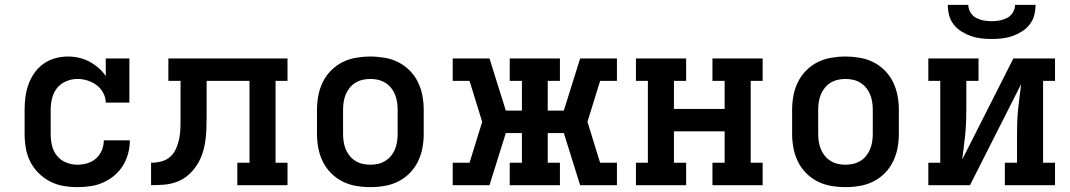

<svg xmlns="http://www.w3.org/2000/svg" viewBox="-20 -760 4390 788"><path d="M298 8Q268 8 239.5 3Q211 -2 185 -15.5Q159 -29 138 -50Q117 -71 104 -97Q91 -123 86 -152Q81 -181 81 -210V-310Q81 -337 84.5 -363Q88 -389 97 -414Q106 -439 121.5 -461Q137 -483 159 -498.5Q181 -514 206.5 -521Q232 -528 259 -528Q282 -528 304 -523Q326 -518 346 -507.5Q366 -497 383.5 -482Q401 -467 414 -448V-520H511V-339H414Q414 -360 403.5 -379Q393 -398 376.5 -410.5Q360 -423 339.5 -429.5Q319 -436 298 -436Q274 -436 251.5 -426.5Q229 -417 214.5 -399Q200 -381 194 -357.5Q188 -334 188 -310V-210Q188 -186 193.5 -162.5Q199 -139 214 -120.5Q229 -102 251.5 -93Q274 -84 298 -84Q318 -84 338.5 -90Q359 -96 374.5 -110Q390 -124 398 -143.5Q406 -163 406 -184H513Q513 -157 506 -130.5Q499 -104 484.5 -80.5Q470 -57 449 -39.5Q428 -22 403.5 -11Q379 0 352 4Q325 8 298 8Z M600 0V-92Q621 -92 642.5 -97.5Q664 -103 679.5 -117.5Q695 -132 703.5 -152Q712 -172 716 -193Q720 -214 720.5 -235.5Q721 -257 721 -279V-428H671V-520H1160V-428H1111V-92H1160V0H954V-92H1004V-428H828V-281Q828 -255 827 -228.5Q826 -202 822 -176Q818 -150 809 -125Q800 -100 785 -78Q770 -56 749.5 -39Q729 -22 704 -13Q679 -4 652.5 -2Q626 0 600 0Z M1500 8Q1471 8 1441.5 3Q1412 -2 1386 -15Q1360 -28 1339 -49Q1318 -70 1305 -96.5Q1292 -123 1286.5 -152Q1281 -181 1281 -210V-310Q1281 -339 1286.5 -368Q1292 -397 1305 -423.5Q1318 -450 1339 -471Q1360 -492 1386 -505Q1412 -518 1441.5 -523Q1471 -528 1500 -528Q1529 -528 1558.5 -523Q1588 -518 1614 -505Q1640 -492 1661 -471Q1682 -450 1695 -423.5Q1708 -397 1713.5 -368Q1719 -339 1719 -310V-210Q1719 -181 1713.5 -152Q1708 -123 1695 -96.5Q1682 -70 1661 -49Q1640 -28 1614 -15Q1588 -2 1558.5 3Q1529 8 1500 8ZM1500 -84Q1516 -84 1531.5 -87.5Q1547 -91 1561 -99.5Q1575 -108 1585 -120.5Q1595 -133 1601 -147.5Q1607 -162 1609.5 -178Q1612 -194 1612 -210V-310Q1612 -326 1609.5 -342Q1607 -358 1601 -372.5Q1595 -387 1585 -399.5Q1575 -412 1561 -420.5Q1547 -429 1531.5 -432.5Q1516 -436 1500 -436Q1484 -436 1468.5 -432.5Q1453 -429 1439 -420.5Q1425 -412 1415 -399.5Q1405 -387 1399 -372.5Q1393 -358 1390.5 -342Q1388 -326 1388 -310V-210Q1388 -194 1390.5 -178Q1393 -162 1399 -147.5Q1405 -133 1415 -120.5Q1425 -108 1439 -99.5Q1453 -91 1468.5 -87.5Q1484 -84 1500 -84Z M1838 0V-92H1907L1959 -260L1907 -428H1838V-520H1989L2056 -306H2122V-428H2072V-520H2278V-428H2228V-306H2294L2361 -520H2512V-428H2443L2391 -260L2443 -92H2512V0H2361L2294 -214H2228V-92H2278V0H2072V-92H2122V-214H2056L1989 0Z M2590 0V-92H2639V-428H2590V-520H2796V-428H2746V-313H2954V-428H2904V-520H3110V-428H3061V-92H3110V0H2904V-92H2954V-221H2746V-92H2796V0Z M3450 8Q3421 8 3391.5 3Q3362 -2 3336 -15Q3310 -28 3289 -49Q3268 -70 3255 -96.5Q3242 -123 3236.5 -152Q3231 -181 3231 -210V-310Q3231 -339 3236.5 -368Q3242 -397 3255 -423.5Q3268 -450 3289 -471Q3310 -492 3336 -505Q3362 -518 3391.5 -523Q3421 -528 3450 -528Q3479 -528 3508.5 -523Q3538 -518 3564 -505Q3590 -492 3611 -471Q3632 -450 3645 -423.5Q3658 -397 3663.5 -368Q3669 -339 3669 -310V-210Q3669 -181 3663.5 -152Q3658 -123 3645 -96.5Q3632 -70 3611 -49Q3590 -28 3564 -15Q3538 -2 3508.5 3Q3479 8 3450 8ZM3450 -84Q3466 -84 3481.5 -87.5Q3497 -91 3511 -99.5Q3525 -108 3535 -120.5Q3545 -133 3551 -147.5Q3557 -162 3559.5 -178Q3562 -194 3562 -210V-310Q3562 -326 3559.5 -342Q3557 -358 3551 -372.5Q3545 -387 3535 -399.5Q3525 -412 3511 -420.5Q3497 -429 3481.5 -432.5Q3466 -436 3450 -436Q3434 -436 3418.5 -432.5Q3403 -429 3389 -420.5Q3375 -412 3365 -399.5Q3355 -387 3349 -372.5Q3343 -358 3340.5 -342Q3338 -326 3338 -310V-210Q3338 -194 3340.5 -178Q3343 -162 3349 -147.5Q3355 -133 3365 -120.5Q3375 -108 3389 -99.5Q3403 -91 3418.5 -87.5Q3434 -84 3450 -84Z M3790 0V-92H3839V-428H3790V-520H3996V-428H3946V-312Q3946 -286 3945 -260Q3944 -234 3941.5 -208Q3939 -182 3935.5 -156.5Q3932 -131 3929 -105L4139 -520H4310V-428H4261V-92H4310V0H4104V-92H4154V-208Q4154 -234 4155 -260Q4156 -286 4158.5 -312Q4161 -338 4164.5 -363.5Q4168 -389 4171 -415L3961 0ZM4050 -600Q4028 -600 4006.5 -602.5Q3985 -605 3965 -612Q3945 -619 3926.5 -630.5Q3908 -642 3894.5 -659Q3881 -676 3875.5 -697Q3870 -718 3870 -740H3954Q3954 -724 3963 -709Q3972 -694 3986.5 -686.5Q4001 -679 4017.5 -676Q4034 -673 4050 -673Q4066 -673 4082.5 -676Q4099 -679 4113.5 -686.5Q4128 -694 4137 -709Q4146 -724 4146 -740H4230Q4230 -718 4224.5 -697Q4219 -676 4205.5 -659Q4192 -642 4173.5 -630.5Q4155 -619 4135 -612Q4115 -605 4093.5 -602.5Q4072 -600 4050 -600Z"/></svg>

Font: Iosevka Etoile Semibold
Style: Regular
Weight: 600
Designer: Belleve Invis
Foundry: Belleve Invis
Version: Version 22.1.2; ttfautohint (v1.8.4)